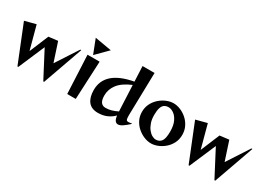

<svg xmlns="http://www.w3.org/2000/svg" viewBox="-6 -1601 3345 2420"><g transform="rotate(30 1666.5 -390.5)"><path d="M598 13 398 -369 234 13H222L5 -527L166 -569L257 -231L372 -507L505 -523L595 -249L802 -567H816L610 13Z M896 -794 1139 -752 976 -588ZM939 0 913 -557H1089L1063 0Z M1832 -80Q1789 -40 1750.5 -13.5Q1712 13 1682 13Q1658 13 1641.5 -8Q1625 -29 1618 -80Q1581 -40 1523 -13.5Q1465 13 1391 13Q1296 13 1249.5 -46.5Q1203 -106 1203 -212Q1203 -487 1595 -559L1585 -780H1760L1746 -173V-146Q1746 -110 1752.5 -94.5Q1759 -79 1783 -79Q1791 -79 1802.5 -81Q1814 -83 1828 -86ZM1597 -512Q1467 -457 1410 -383Q1353 -309 1353 -220Q1353 -152 1376 -121Q1399 -90 1443 -90Q1487 -90 1527.5 -101.5Q1568 -113 1614 -136Z M2453 -278Q2453 -212 2426 -158.5Q2399 -105 2355 -67Q2311 -29 2260 -8.5Q2209 12 2161 12Q2113 12 2062 -8.5Q2011 -29 1966.5 -67Q1922 -105 1894.5 -158.5Q1867 -212 1867 -278Q1867 -344 1894.5 -398Q1922 -452 1966.5 -490.5Q2011 -529 2062 -549.5Q2113 -570 2161 -570Q2209 -570 2260 -549.5Q2311 -529 2355 -490.5Q2399 -452 2426 -398Q2453 -344 2453 -278ZM2191 -60Q2244 -60 2272 -98.5Q2300 -137 2300 -238Q2300 -328 2272.5 -385Q2245 -442 2206 -468.5Q2167 -495 2131 -495Q2096 -495 2071 -479Q2046 -463 2033 -424.5Q2020 -386 2020 -318Q2020 -257 2036.5 -209Q2053 -161 2079 -127.5Q2105 -94 2134.5 -77Q2164 -60 2191 -60Z M3089 13 2889 -369 2725 13H2713L2496 -527L2657 -569L2748 -231L2863 -507L2996 -523L3086 -249L3293 -567H3307L3101 13Z"/></g></svg>

Font: Reggae One
Style: Regular
Weight: 400
Designer: Fontworks Inc.
Foundry: Fontworks Inc.
Version: Version 1.100